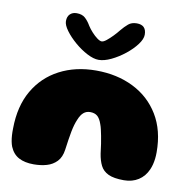

<svg xmlns="http://www.w3.org/2000/svg" viewBox="-81 -795 895 888"><g transform="rotate(10 367.0 -351.5)"><path d="M134 11Q91.5 11 63.8 -3.8Q36 -18.5 22 -52Q18 -62.5 15.5 -75.5Q13 -88.5 12 -103.8Q11 -119 11.5 -136.5Q12.5 -241 55 -314.5Q97.5 -388 172.5 -427.2Q247.5 -466.5 344.5 -466.5Q442.5 -466.5 519.5 -428.2Q596.5 -390 640.5 -317.5Q684.5 -245 684.5 -142.5Q684.5 -126.5 682.8 -112Q681 -97.5 677.8 -84.8Q674.5 -72 669.5 -60.5Q654.5 -26 625.5 -7.5Q596.5 11 557.5 11Q510 11 484.2 -1.2Q458.5 -13.5 447 -36.5Q435.5 -59.5 430.5 -91.5Q427.5 -116.5 424.5 -136.8Q421.5 -157 418.2 -173.2Q415 -189.5 412 -202.5Q409 -215.5 405 -226Q396.5 -251 383.8 -261.8Q371 -272.5 350 -272.5Q332 -272.5 319 -261.5Q306 -250.5 296.5 -226.5Q291.5 -215 287.2 -200.5Q283 -186 279.5 -168.2Q276 -150.5 272.8 -128.8Q269.5 -107 266 -81Q261 -45 241.8 -25Q222.5 -5 194.8 3Q167 11 134 11ZM345.5 -517Q322 -517 291.2 -533Q260.5 -549 232 -573.5Q203.5 -598 184.8 -623.5Q166 -649 166 -667.5Q166 -689 178 -700.5Q190 -712 209 -712Q234.5 -712 249 -699Q263.5 -686 276 -664.5Q284.5 -651 297.5 -636.8Q310.5 -622.5 323.5 -613Q336.5 -603.5 345 -603.5Q353.5 -603.5 367 -614.2Q380.5 -625 395 -640Q409.5 -655 420 -668.5Q436.5 -688.5 451.8 -701.2Q467 -714 491 -714Q536 -714 536 -668.5Q536 -648 516.5 -622Q497 -596 466.8 -572Q436.5 -548 404 -532.5Q371.5 -517 345.5 -517Z"/></g></svg>

Font: Gluten ExtraBold
Style: Regular
Weight: 800
Designer: Tyler Finck
Foundry: Etcetera Type Company
Version: Version 1.300